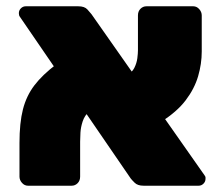

<svg xmlns="http://www.w3.org/2000/svg" viewBox="-20 -591 714 611"><path d="M437 0Q418 0 408.5 -9.5Q399 -19 396 -23L43 -538Q40 -542 40 -549Q40 -558 46.5 -564.5Q53 -571 62 -571H229Q249 -571 258 -561Q267 -551 271 -546L631 -33Q634 -29 634 -26.5Q634 -24 634 -22Q634 -13 627.5 -6.5Q621 0 612 0ZM69 0Q58 0 50 -9Q42 -18 42 -29V-136Q42 -200 53 -243Q64 -286 89.5 -319.5Q115 -353 160 -387L264 -237Q249 -223 243 -204.5Q237 -186 236 -169Q235 -152 235 -140V-29Q235 -16 227 -8Q219 0 208 0ZM492 -203 382 -350Q400 -360 407.5 -375Q415 -390 417 -405.5Q419 -421 419 -431V-542Q419 -555 427 -563Q435 -571 446 -571H595Q606 -571 614 -562Q622 -553 622 -542V-427Q622 -388 610.5 -348.5Q599 -309 571 -272Q543 -235 492 -203Z"/></svg>

Font: Rubik Black
Style: Regular
Weight: 900
Designer: Hubert and Fischer
Foundry: Hubert and Fischer
Version: Version 2.300;gftools[0.9.30]